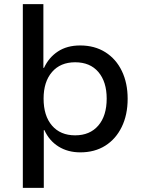

<svg xmlns="http://www.w3.org/2000/svg" viewBox="-20 -725 696 925"><path d="M90 180V-705H189V-398H192Q215 -448 259 -477Q303 -506 366 -506Q436 -506 487.5 -473.5Q539 -441 567 -383Q595 -325 595 -249Q595 -172 566.5 -113.5Q538 -55 487 -23Q436 9 367 9Q307 9 262 -19Q217 -47 194 -98H191V180ZM342 -73Q413 -73 453.5 -120Q494 -167 494 -250Q494 -331 454 -378Q414 -425 342 -425Q271 -425 230.5 -378Q190 -331 190 -250Q190 -167 230.5 -120Q271 -73 342 -73Z"/></svg>

Font: Nunito Sans 12pt ExtraLight 7pt Medium
Style: Regular
Weight: 500
Version: Version 3.101;gftools[0.9.27]